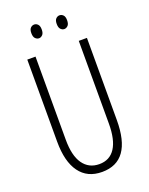

<svg xmlns="http://www.w3.org/2000/svg" viewBox="-163 -966 821 1059"><g transform="rotate(-20 247.0 -436.5)"><path d="M291.5 -843.3Q291.5 -864.3 300.8 -873.5Q310.1 -882.8 321.8 -882.8Q334 -882.8 343.3 -873.5Q352.5 -864.3 352.5 -843.3Q352.5 -821.3 343.3 -812Q333.5 -802.2 321.8 -802.2Q310.5 -802.2 300.8 -812Q291.5 -821.3 291.5 -843.3ZM142.6 -843.3Q142.6 -864.3 151.9 -873.5Q161.1 -882.8 173.8 -882.8Q185.1 -882.8 194.3 -873.5Q203.6 -864.3 203.6 -843.3Q203.6 -821.3 194.3 -812Q184.6 -802.2 173.8 -802.2Q161.6 -802.2 151.9 -812Q142.6 -821.3 142.6 -843.3ZM421.9 -713.9V-231.9Q421.9 9.8 249 9.8Q162.6 9.8 117.2 -52.7Q71.8 -114.7 71.8 -231.9V-713.9H120.1V-226.1Q120.1 -132.8 153.3 -85Q187.5 -36.1 249 -36.1Q310.5 -36.1 342.3 -85Q374 -133.8 374 -228V-713.9Z"/></g></svg>

Font: Germano
Style: Regular
Weight: 300
Width: 3
Foundry: Ascender Corporation
Version: Version 1.10; ttfautohint (v1.5)